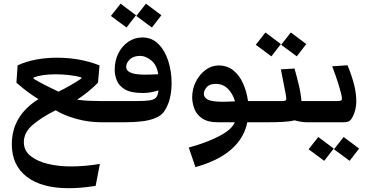

<svg xmlns="http://www.w3.org/2000/svg" viewBox="-20 -661 1991 1038"><path d="M420.4 -242.2Q391.6 -251 353.8 -255.1Q315.9 -259.3 282.2 -259.3Q206.5 -259.3 162.1 -242.2L161.1 -235.8Q188.5 -218.8 226.6 -199.5Q264.6 -180.2 295.9 -165.5Q360.8 -196.8 419.4 -236.3ZM350.6 356.4Q205.1 356.4 124.5 294.4Q43.9 232.4 43.9 119.1Q43.9 -35.2 188 -125Q159.7 -142.1 130.6 -163.6Q101.6 -185.1 68.8 -213.9L75.2 -307.6Q121.6 -329.1 176 -339.1Q230.5 -349.1 287.6 -349.1Q411.6 -349.1 518.1 -307.6L509.8 -213.9Q481.4 -185.5 453.9 -163.6Q426.3 -141.6 397 -122.1Q427.7 -117.7 459.5 -116.2Q491.2 -114.7 523.4 -114.7H560.1Q579.6 -114.7 588.1 -101.8Q596.7 -88.9 596.7 -56.2Q596.7 -26.4 587.4 -13.2Q578.1 0 560.1 0H528.3Q460.4 0 394.8 -17.8Q329.1 -35.6 280.8 -64.9Q204.6 -26.9 156.7 14.2Q108.9 55.2 108.9 107.4Q108.9 153.3 145.3 182.4Q181.6 211.4 239.3 225.1Q296.9 238.8 360.8 238.8Q402.3 238.8 443.4 235.1Q484.4 231.4 520 225.1L497.1 343.8Q419.9 356.4 350.6 356.4Z M801.3 -512.2 716.8 -574.7 769 -641.1 852.5 -578.6ZM664.1 -512.2 579.6 -574.7 631.8 -641.1 715.3 -578.6ZM560.1 0Q542 0 532.7 -13.2Q523.4 -26.4 523.4 -56.2Q523.4 -88.9 532 -101.8Q540.5 -114.7 560.1 -114.7H713.9Q761.7 -114.7 787.6 -118.2Q813.5 -121.6 824 -134Q834.5 -146.5 836.9 -172.4Q814.5 -165.5 795.2 -161.9Q775.9 -158.2 752.4 -158.2Q688.5 -158.2 655.8 -177.5Q623 -196.8 611.6 -225.8Q600.1 -254.9 600.1 -283.7Q600.1 -333 619.9 -372.6Q639.6 -412.1 673.8 -435.3Q708 -458.5 750 -458.5Q800.8 -458.5 835.9 -423.6Q871.1 -388.7 889.4 -332.3Q907.7 -275.9 907.7 -211.9Q907.7 -181.2 903.6 -155.3Q899.4 -129.4 892.6 -108.9Q880.4 -76.2 864.7 -54.9Q849.1 -33.7 815.4 -21Q785.2 -9.3 744.1 -4.6Q703.1 0 650.4 0ZM662.1 -299.8Q662.1 -282.7 676.8 -273.4Q691.4 -264.2 714.4 -260.7Q737.3 -257.3 761.7 -257.3Q782.2 -257.3 800.5 -258.1Q818.8 -258.8 835.4 -259.8Q828.1 -309.6 797.9 -334.2Q767.6 -358.9 737.8 -358.9Q701.2 -358.9 681.6 -339.6Q662.1 -320.3 662.1 -299.8Z M1036.6 242.7 1000.5 136.7Q1072.8 116.7 1123.3 94.7Q1173.8 72.8 1205.6 50.3Q1238.3 26.9 1249.5 0H1159.7Q1101.1 0 1070.8 -22.2Q1040.5 -44.4 1029.8 -75.7Q1019 -106.9 1019 -134.8Q1019 -181.2 1039.3 -220.5Q1059.6 -259.8 1092 -283.4Q1124.5 -307.1 1161.1 -307.1Q1209.5 -307.1 1242.7 -279.5Q1275.9 -252 1294.9 -208Q1314 -164.1 1320.8 -114.7H1372.6Q1392.1 -114.7 1400.6 -101.8Q1409.2 -88.9 1409.2 -56.2Q1409.2 -26.4 1399.9 -13.2Q1390.6 0 1372.6 0H1316.9Q1304.2 63 1263.7 112.3Q1230 153.8 1174.1 186.8Q1118.2 219.7 1036.6 242.7ZM1082 -153.8Q1082 -133.3 1104.5 -122.1Q1127 -110.8 1184.6 -110.8Q1199.7 -110.8 1216.3 -111.6Q1232.9 -112.3 1250.5 -113.3Q1238.3 -154.8 1211.9 -181.2Q1185.5 -207.5 1146.5 -207.5Q1112.3 -207.5 1097.2 -189.5Q1082 -171.4 1082 -153.8Z M1584.5 -356.4 1500 -418.9 1552.2 -485.4 1635.7 -422.9ZM1447.3 -356.4 1362.8 -418.9 1415 -485.4 1498.5 -422.9ZM1372.6 0Q1354.5 0 1345.2 -13.2Q1335.9 -26.4 1335.9 -56.2Q1335.9 -88.9 1344.5 -101.8Q1353 -114.7 1372.6 -114.7H1507.3Q1524.4 -114.7 1526.9 -121.6Q1529.3 -128.4 1524.4 -153.3L1498.5 -286.1L1572.3 -290.5Q1583.5 -251 1594.7 -204.8Q1606 -158.7 1609.9 -114.7H1653.8Q1673.3 -114.7 1681.9 -101.8Q1690.4 -88.9 1690.4 -56.2Q1690.4 -26.4 1681.2 -13.2Q1671.9 0 1653.8 0H1642.6Q1624 0 1606 -2.9Q1587.9 -5.9 1573.7 -10.3Q1548.3 -4.4 1511.2 -2.2Q1474.1 0 1421.9 0Z M1870.1 208.5 1785.6 146 1837.9 79.6 1921.4 142.1ZM1732.9 208.5 1648.4 146 1700.7 79.6 1784.2 142.1ZM1653.8 0Q1635.7 0 1626.5 -13.2Q1617.2 -26.4 1617.2 -56.2Q1617.2 -88.9 1625.7 -101.8Q1634.3 -114.7 1653.8 -114.7H1802.2Q1822.8 -114.7 1826.9 -120.4Q1831.1 -126 1824.7 -152.3Q1819.8 -173.8 1807.4 -213.4Q1794.9 -252.9 1775.9 -302.7L1858.9 -308.1Q1882.3 -251 1894.3 -203.4Q1906.2 -155.8 1906.2 -112.8Q1906.2 -91.3 1901.6 -71.3Q1897 -51.3 1889.6 -35.6Q1879.4 -13.7 1868.7 -6.8Q1857.9 0 1837.9 0Z"/></svg>

Font: Markazi Text
Style: Bold
Weight: 700
Designer: Borna Izadpanah (Arabic designer), Fiona Ross (Arabic design director) and Florian Runge (Latin designer)
Foundry: Borna Izadpanah and Florian Runge
Version: Version 1.001; ttfautohint (v1.8.3)